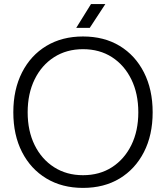

<svg xmlns="http://www.w3.org/2000/svg" viewBox="-20 -900 810 937"><path d="M385 17Q283 17 206.5 -29Q130 -75 87.5 -158Q45 -241 45 -352Q45 -463 87.5 -546.5Q130 -630 206.5 -676Q283 -722 385 -722Q488 -722 564 -676Q640 -630 682.5 -546.5Q725 -463 725 -352Q725 -241 682.5 -158Q640 -75 564 -29Q488 17 385 17ZM385 -45Q466 -45 526.5 -84Q587 -123 621 -192Q655 -261 655 -352Q655 -443 621 -512.5Q587 -582 526.5 -621Q466 -660 385 -660Q305 -660 244 -621Q183 -582 149 -512.5Q115 -443 115 -352Q115 -261 149 -192Q183 -123 244 -84Q305 -45 385 -45ZM424 -880H494L418 -764H352Z"/></svg>

Font: TikTok Sans Light
Style: Regular
Weight: 300
Version: Version 4.000